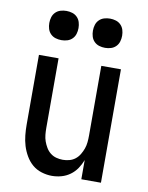

<svg xmlns="http://www.w3.org/2000/svg" viewBox="-84 -798 668 867"><g transform="rotate(10 250.0 -364.5)"><path d="M214 8Q190 8 166 0.5Q142 -7 124 -22.5Q106 -38 93.5 -59.5Q81 -81 74 -104Q67 -127 64.5 -151.5Q62 -176 62 -200V-520H152V-200Q152 -185 153.5 -169.5Q155 -154 160 -140Q165 -126 173 -112.5Q181 -99 193 -89.5Q205 -80 220 -76Q235 -72 250 -72Q265 -72 280 -76Q295 -80 307 -89.5Q319 -99 327 -112.5Q335 -126 340 -140Q345 -154 346.5 -169.5Q348 -185 348 -200V-520H438V0H348V-88Q340 -67 327.5 -48.5Q315 -30 297 -17Q279 -4 257.5 2Q236 8 214 8ZM350 -603Q336 -603 323 -607Q310 -611 300.5 -620.5Q291 -630 287 -643Q283 -656 283 -670Q283 -684 287 -697Q291 -710 300.5 -719.5Q310 -729 323 -733Q336 -737 350 -737Q364 -737 377 -733Q390 -729 399.5 -719.5Q409 -710 413 -697Q417 -684 417 -670Q417 -656 413 -643Q409 -630 399.5 -620.5Q390 -611 377 -607Q364 -603 350 -603ZM150 -603Q136 -603 123 -607Q110 -611 100.5 -620.5Q91 -630 87 -643Q83 -656 83 -670Q83 -684 87 -697Q91 -710 100.5 -719.5Q110 -729 123 -733Q136 -737 150 -737Q164 -737 177 -733Q190 -729 199.5 -719.5Q209 -710 213 -697Q217 -684 217 -670Q217 -656 213 -643Q209 -630 199.5 -620.5Q190 -611 177 -607Q164 -603 150 -603Z"/></g></svg>

Font: Iosevka Term Medium
Style: Regular
Weight: 500
Monospace: yes
Designer: Belleve Invis
Foundry: Belleve Invis
Version: Version 26.3.1